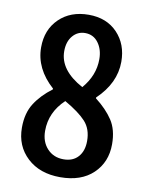

<svg xmlns="http://www.w3.org/2000/svg" viewBox="-84 -792 668 865"><g transform="rotate(10 250.0 -359.5)"><path d="M251 11.7Q157.2 11.7 100.1 -41.5Q43 -94.7 43 -178.7Q43 -245.1 71.8 -290Q100.6 -335 150.4 -372.1V-376Q65.4 -452.1 65.4 -549.8Q65.4 -630.9 117.2 -681.2Q168.9 -731.4 252 -731.4Q334 -731.4 383.3 -679.7Q432.6 -627.9 432.6 -547.9Q432.6 -450.2 348.6 -370.1V-366.2Q399.4 -327.1 427.7 -284.2Q456.1 -241.2 456.1 -174.8Q456.1 -92.8 401.4 -40.5Q346.7 11.7 251 11.7ZM279.3 -405.3Q333 -467.8 333 -542Q333 -586.9 310.5 -617.2Q288.1 -647.5 250 -647.5Q215.8 -647.5 193.4 -621.1Q170.9 -594.7 170.9 -550.8Q170.9 -463.9 279.3 -405.3ZM252 -70.3Q294.9 -70.3 318.8 -97.2Q342.8 -124 342.8 -169.9Q342.8 -224.6 312 -258.3Q281.2 -292 214.8 -330.1Q148.4 -267.6 148.4 -182.6Q148.4 -132.8 177.2 -101.6Q206.1 -70.3 252 -70.3Z"/></g></svg>

Font: Gen Shin Gothic Monospace Medium
Style: Regular
Weight: 500
Designer: [Source Han Sans]
Ryoko NISHIZUKA  (kana & ideographs); Paul D. Hunt (Latin, Greek & Cyrillic); Wenlong ZHANG  (bopomofo
Version: Version 1.002.20150607